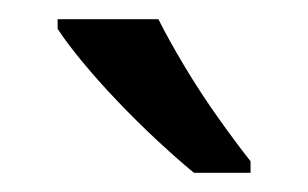

<svg xmlns="http://www.w3.org/2000/svg" viewBox="-20 -786 321 200"><path d="M145 -766Q156 -744 172.5 -716.5Q189 -689 207.5 -663Q226 -637 241 -618V-606H182Q165 -620 144 -639.5Q123 -659 102.5 -680.5Q82 -702 65.5 -722Q49 -742 40 -756V-766Z"/></svg>

Font: Noto Sans Bamum
Style: Regular
Weight: 400
Designer: Monotype Design Team
Foundry: Monotype Imaging Inc.
Version: Version 2.001